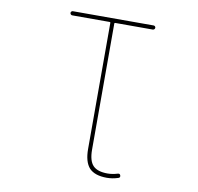

<svg xmlns="http://www.w3.org/2000/svg" viewBox="-99 -856 1198 1163"><g transform="rotate(10 500.0 -274.0)"><path d="M632.8 205.1Q558.6 205.1 524.4 168.9Q491.2 131.8 491.2 52.7V-723.6Q491.2 -727.5 486.3 -727.5H255.9Q251 -727.5 247.1 -731.4Q243.2 -735.4 243.2 -740.7Q243.2 -746.1 247.1 -749.5Q251 -752.9 255.9 -752.9H752Q756.8 -752.9 760.7 -749.5Q764.6 -746.1 764.6 -740.7Q764.6 -735.4 760.7 -731.4Q756.8 -727.5 752 -727.5H520.5Q515.6 -727.5 515.6 -723.6V52.7Q515.6 121.1 543 149.9Q570.3 178.7 632.8 178.7Q662.1 178.7 694.3 168.9Q707 165 710.9 176.8Q714.8 189.5 703.1 193.4Q668 205.1 632.8 205.1Z"/></g></svg>

Font: Rounded-L Mgen+ 2m thin
Style: Regular
Weight: 100
Designer: [Source Han Sans]
Ryoko NISHIZUKA  (kana & ideographs); Paul D. Hunt (Latin, Greek & Cyrillic); Wenlong ZHANG  (bopomofo
Version: Version 1.059.20150602